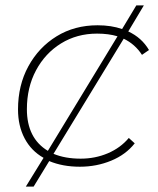

<svg xmlns="http://www.w3.org/2000/svg" viewBox="-20 -617 589 714"><path d="M277 3Q213 3 163 -18L105 77H76L142 -30Q96 -56 71.5 -102.5Q47 -149 47 -210Q47 -300 85.5 -370.5Q124 -441 190.5 -482Q257 -523 343 -523Q394 -523 434 -509L487 -597H515L457 -500Q507 -477 534 -431L508 -413Q482 -453 440 -473L179 -45Q222 -27 280 -27Q334 -27 381 -47Q428 -67 459 -104L481 -84Q448 -42 393.5 -19.5Q339 3 277 3ZM158 -56 417 -482Q384 -492 341 -492Q266 -492 207 -455.5Q148 -419 114 -355.5Q80 -292 80 -211Q80 -103 158 -56Z"/></svg>

Font: Montserrat ExtraLight
Style: Italic
Weight: 200
Italic angle: -11.3°
Designer: Julieta Ulanovsky
Foundry: Julieta Ulanovsky
Version: Version 9.000; ttfautohint (v1.8.4.7-5d5b)